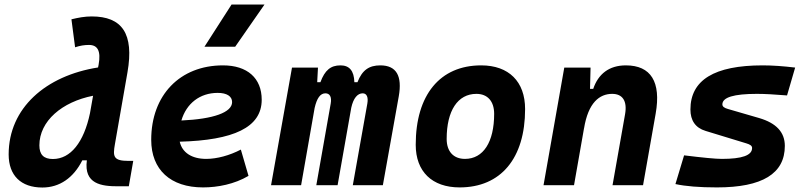

<svg xmlns="http://www.w3.org/2000/svg" viewBox="-20 -815 3556 845"><path d="M166.5 10.3C242.7 10.3 303.7 -32.7 342.3 -109.4H362.3C348.1 -4.4 427.7 4.9 499 4.9H546.9L566.4 -106.9H545.9C478.5 -106.9 476.1 -126 485.8 -180.7L541 -496.6C570.8 -667.5 517.1 -742.7 383.3 -742.7C353.5 -742.7 323.7 -737.3 294.4 -730L310.5 -606.9C333 -614.3 351.6 -617.2 371.6 -617.2C409.7 -617.2 424.8 -590.8 414.1 -530.8L411.6 -518.1C181.2 -481.9 18.1 -339.4 18.1 -135.3C18.1 -43 71.8 10.3 166.5 10.3ZM376 -316.9C349.1 -188.5 290.5 -115.2 212.9 -115.2C172.4 -115.2 153.3 -134.3 153.3 -175.3C153.3 -282.2 252.9 -366.7 389.6 -393.6Z M887.7 -115.7C823.7 -115.7 781.7 -143.6 771 -191.4C1006.8 -197.8 1131.8 -253.4 1131.8 -376C1131.8 -471.2 1068.4 -527.3 961.4 -527.3C772 -527.3 645.5 -396.5 645.5 -199.7C645.5 -67.9 730.5 9.8 873.5 9.8C938 9.8 1011.7 -4.4 1073.7 -41L1040 -156.7C990.7 -130.9 934.6 -115.7 887.7 -115.7ZM879.9 -609.4H1015.1L1144 -794.9H999ZM778.3 -284.7C800.3 -359.4 859.4 -406.2 938 -406.2C978.5 -406.2 1001.5 -391.1 1001.5 -365.7C1001.5 -320.3 919.4 -291 778.3 -284.7Z M1379.4 -517.6H1265.1L1172.9 0H1305.2L1364.7 -339.8C1374.5 -382.8 1389.6 -404.3 1412.1 -404.3C1432.1 -404.3 1440.4 -387.7 1435.5 -359.4L1372.1 0H1465.8L1525.9 -340.8C1535.2 -383.3 1553.7 -404.3 1576.2 -404.3C1593.8 -404.3 1601.6 -387.7 1596.7 -359.4L1532.7 0H1665L1734.9 -390.6C1751 -481 1724.6 -527.3 1653.8 -527.3C1605 -527.3 1574.2 -507.3 1553.2 -453.1H1539.6C1538.1 -504.4 1517.1 -527.3 1478.5 -527.3C1435.5 -527.3 1409.7 -506.3 1390.1 -453.1H1376Z M2002.9 9.8C2184.1 9.8 2291 -118.2 2291 -335C2291 -456.1 2219.2 -527.3 2097.7 -527.3C1916.5 -527.3 1809.6 -397.5 1809.6 -177.7C1809.6 -60.1 1881.3 9.8 2002.9 9.8ZM2026.4 -115.7C1975.6 -115.7 1945.8 -148.4 1945.8 -203.6C1945.8 -328.1 1994.6 -401.9 2076.7 -401.9C2126 -401.9 2154.8 -369.1 2154.8 -314C2154.8 -189.5 2106.9 -115.7 2026.4 -115.7Z M2372.1 0H2506.3L2550.3 -250.5V-249.5C2568.8 -363.8 2618.7 -401.9 2674.3 -401.9C2719.7 -401.9 2741.2 -371.1 2731 -312.5L2675.8 0H2810.1L2865.7 -315.4C2890.1 -454.6 2844.7 -527.3 2734.4 -527.3C2661.1 -527.3 2612.8 -489.7 2590.8 -423.8H2576.7L2579.1 -517.6H2463.4Z M3135.3 9.8C3335 9.8 3434.1 -50.8 3434.1 -172.9C3434.1 -233.4 3396 -273.4 3321.3 -295.4L3183.6 -335.4C3168 -339.8 3159.2 -345.7 3159.2 -355.5C3159.2 -386.7 3209.5 -401.9 3311.5 -401.9C3345.7 -401.9 3389.6 -399.4 3443.8 -395L3479.5 -517.6C3427.2 -523.9 3379.9 -527.3 3336.4 -527.3C3124 -527.3 3018.6 -462.9 3018.6 -333C3018.6 -285.6 3040 -252.4 3085.4 -238.8L3264.6 -184.1C3280.8 -179.2 3290 -173.8 3290 -163.6C3290 -131.3 3246.1 -115.7 3157.2 -115.7C3128.9 -115.7 3073.7 -121.1 2990.7 -131.3L2952.6 -4.9C2997.6 4.9 3058.1 9.8 3135.3 9.8Z"/></svg>

Font: Cascadia Code
Style: Bold Italic
Weight: 700
Italic angle: -10°
Monospace: yes
Designer: Aaron Bell
Foundry: Saja Typeworks
Version: Version 2404.023